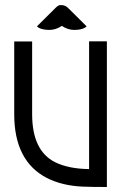

<svg xmlns="http://www.w3.org/2000/svg" viewBox="-20 -747 504 764"><path d="M405.3 -2.9Q343.3 -2.9 309.1 -4.4Q228 -7.8 167 -38.6Q36.6 -105.5 36.6 -292.5V-582H107.9V-292.5Q107.9 -147.5 199.2 -101.6Q252.9 -75.2 334.5 -74.2V-582.5H405.3ZM275.4 -627.9Q250 -627.9 226.1 -644Q201.7 -627.9 176.8 -627.9Q141.6 -627.9 127 -642.1Q195.8 -710.9 200.2 -714.8Q211.4 -726.1 218.3 -726.6H226.6Q241.2 -726.1 252.9 -713.4Q256.3 -710.4 324.7 -642.1Q310.1 -627.9 275.4 -627.9Z"/></svg>

Font: Greenwashing Machine
Style: Regular
Weight: 400
Designer: Tup Wanders
Foundry: Free font, DO NOT SELL
Version: Version 1.00;August 10, 2023;FontCreator 11.5.0.2430 64-bit